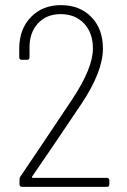

<svg xmlns="http://www.w3.org/2000/svg" viewBox="-20 -728 495 748"><path d="M108 -35H396Q406 -35 406 -25V-10Q406 0 396 0H66Q56 0 56 -10V-28Q56 -36 60 -41Q128 -141 260 -339Q342 -462 342 -539Q342 -600 307.5 -636.5Q273 -673 216 -673Q161 -673 127.5 -636.5Q94 -600 95 -540V-505Q95 -495 85 -495H65Q55 -495 55 -505V-542Q56 -616 101 -662Q146 -708 217 -708Q291 -708 336 -661.5Q381 -615 381 -539Q381 -449 297 -323Q181 -150 105 -40Q104 -38 105 -36.5Q106 -35 108 -35Z"/></svg>

Font: Barlow Semi Condensed ExLight
Style: Regular
Weight: 275
Width: 4
Designer: Jeremy Tribby
Foundry: Tribby Type
Version: Version 1.408